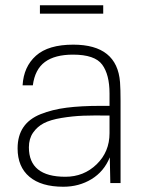

<svg xmlns="http://www.w3.org/2000/svg" viewBox="-20 -697 543 731"><path d="M259 -527Q426 -527 437 -384Q439 -357 439 -313V0H400L398 -98Q376 -44 328.5 -15Q281 14 221 14Q137 14 92 -24Q47 -62 47 -132Q47 -180 69 -212.5Q91 -245 135 -262.5Q179 -280 233.5 -287Q288 -294 365 -294H397V-341Q397 -413 369 -451Q341 -489 258 -489Q189 -489 151 -461Q113 -433 105 -372H66Q70 -443 117 -485Q164 -527 259 -527ZM90 -136Q90 -24 229 -24Q299 -24 348 -71.5Q397 -119 397 -190V-257Q338 -258 297.5 -256.5Q257 -255 214.5 -248Q172 -241 147 -228Q122 -215 106 -192Q90 -169 90 -136ZM132 -645V-677H373V-645Z"/></svg>

Font: Nacelle UltraLight
Style: Regular
Weight: 200
Designer: Sora Sagano
Foundry: Sora Sagano
Version: Version 1.000;FEAKit 1.0